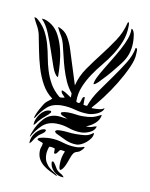

<svg xmlns="http://www.w3.org/2000/svg" viewBox="-81 -753 646 828"><g transform="rotate(10 242.0 -339.0)"><path d="M193 -42 197 -45Q200 -45 203.5 -40.5Q207 -36 210.5 -30.5Q214 -25 217 -19.5Q220 -14 223 -11Q231 -3 240 1.5Q249 6 255 15H252Q229 15 211 -2Q193 -19 193 -42ZM134 -79Q134 -89 137.5 -97.5Q141 -106 141 -115Q138 -117 127 -120.5Q116 -124 116 -127Q116 -132 123.5 -134.5Q131 -137 140 -138.5Q149 -140 157.5 -140.5Q166 -141 169 -141Q198 -141 226.5 -132Q255 -123 285 -123Q300 -123 319 -130L322 -127Q308 -107 296 -104Q284 -101 279 -95Q273 -87 269 -75.5Q265 -64 260.5 -52Q256 -40 250.5 -30Q245 -20 237 -14Q233 -14 231.5 -17.5Q230 -21 229.5 -25.5Q229 -30 229 -34.5Q229 -39 229 -41Q229 -68 240 -93V-97Q235 -97 231.5 -98Q228 -99 223 -99Q220 -99 217.5 -96Q215 -93 212.5 -89Q210 -85 207 -82Q204 -79 200 -79Q199 -79 198 -80Q197 -81 196 -81V-101Q191 -103 185 -104Q179 -105 174 -105Q171 -105 169.5 -100.5Q168 -96 166.5 -90Q165 -84 164.5 -78.5Q164 -73 164 -71Q164 -50 171.5 -36.5Q179 -23 189.5 -14Q200 -5 210.5 1Q221 7 226 14H225H223Q208 7 192 -1Q176 -9 163 -19.5Q150 -30 142 -44.5Q134 -59 134 -79ZM141 -175 145 -171Q144 -169 143 -166.5Q142 -164 140 -162Q132 -155 124 -150Q116 -145 110 -137Q102 -129 97 -119.5Q92 -110 84 -104V-110Q84 -120 88.5 -131.5Q93 -143 101 -152.5Q109 -162 119.5 -168.5Q130 -175 141 -175ZM184 -241Q194 -241 204.5 -239Q215 -237 226 -237L200 -248L195 -255V-256Q195 -259 199.5 -260.5Q204 -262 210 -263Q216 -264 221.5 -264Q227 -264 229 -264Q243 -264 258.5 -261.5Q274 -259 288 -259Q314 -259 330 -262.5Q346 -266 370 -279Q370 -269 364.5 -259Q359 -249 350 -241Q341 -233 330.5 -227Q320 -221 311 -219Q313 -219 316 -218.5Q319 -218 322 -218Q333 -218 340.5 -221.5Q348 -225 358 -226Q353 -207 332.5 -198Q312 -189 295 -189Q266 -189 239.5 -198.5Q213 -208 184 -208Q146 -208 122.5 -185.5Q99 -163 82 -133H81V-136Q81 -138 84.5 -147.5Q88 -157 89 -159Q101 -190 124.5 -215.5Q148 -241 184 -241ZM189 -167 184 -174Q187 -180 195 -181Q203 -182 208 -182Q225 -182 241 -180Q257 -178 274 -178Q294 -178 313 -180Q332 -182 349 -196Q351 -194 351 -194V-193Q351 -183 344 -172.5Q337 -162 327 -153.5Q317 -145 305.5 -139.5Q294 -134 285 -134Q259 -134 235 -145Q211 -156 189 -167ZM147 -258Q151 -258 152 -257Q153 -256 153 -251Q144 -240 132 -230.5Q120 -221 110 -210Q103 -203 99 -196.5Q95 -190 88 -185V-190Q88 -200 93 -212Q98 -224 106 -234.5Q114 -245 124.5 -251.5Q135 -258 147 -258ZM148 -311Q120 -331 102 -363.5Q84 -396 73 -433.5Q62 -471 55 -508Q48 -545 42 -574Q37 -594 28 -609.5Q19 -625 11 -643H14Q18 -643 22.5 -640Q27 -637 30 -634Q53 -613 65.5 -588.5Q78 -564 85.5 -537Q93 -510 98 -482Q103 -454 111.5 -426.5Q120 -399 134.5 -373Q149 -347 175 -325Q178 -322 182 -322Q192 -322 200 -325Q195 -331 188.5 -337Q182 -343 182 -352L185 -353H186Q197 -349 206 -342.5Q215 -336 225 -330H226V-348Q208 -370 197 -395Q186 -420 178 -446.5Q170 -473 164 -499.5Q158 -526 151 -553Q146 -571 136.5 -586.5Q127 -602 119 -619H123Q150 -609 164 -585.5Q178 -562 186 -536L234 -384Q244 -426 269.5 -462.5Q295 -499 323 -535Q351 -571 376 -608.5Q401 -646 411 -689L414 -693Q417 -691 417.5 -687Q418 -683 418 -678Q418 -640 405.5 -608Q393 -576 375 -548Q357 -520 335 -493.5Q313 -467 295 -440Q277 -413 264.5 -383Q252 -353 252 -318Q252 -315 256.5 -313.5Q261 -312 263 -312Q267 -312 269 -316.5Q271 -321 272.5 -327Q274 -333 276.5 -337.5Q279 -342 284 -342L285 -340V-308Q295 -306 301 -306Q314 -343 339 -378.5Q364 -414 389.5 -449.5Q415 -485 436.5 -519.5Q458 -554 464 -588L466 -589Q472 -587 471.5 -577.5Q471 -568 471 -563Q471 -539 454.5 -502.5Q438 -466 414.5 -427.5Q391 -389 365.5 -355.5Q340 -322 323 -304L322 -300H333Q344 -300 356.5 -301.5Q369 -303 377 -310Q376 -301 368.5 -294Q361 -287 351 -282.5Q341 -278 330 -275.5Q319 -273 311 -273Q281 -273 252.5 -281Q224 -289 195 -289Q154 -289 131 -268.5Q108 -248 88 -216L85 -215V-216Q85 -221 89.5 -232Q94 -243 100 -254Q106 -265 112 -275Q118 -285 122 -289Q128 -295 135 -300Q142 -305 148 -311ZM229 -237V-234Q230 -235 230 -236ZM432 -666 433 -667Q438 -666 441.5 -658.5Q445 -651 446.5 -641.5Q448 -632 448.5 -623Q449 -614 449 -610Q449 -582 441 -558.5Q433 -535 415 -512Q410 -506 396 -488Q382 -470 365.5 -451.5Q349 -433 334 -418Q319 -403 312 -403Q312 -415 321 -433.5Q330 -452 344 -475Q358 -498 373.5 -523.5Q389 -549 402.5 -574Q416 -599 424.5 -622.5Q433 -646 432 -666ZM45 -641V-643Q56 -643 67 -638Q78 -633 88 -626Q109 -611 122.5 -584.5Q136 -558 143.5 -527.5Q151 -497 153.5 -465.5Q156 -434 156 -410L155 -407H153Q140 -416 129 -446.5Q118 -477 106 -513.5Q94 -550 79.5 -585.5Q65 -621 45 -641Z"/></g></svg>

Font: Akronim
Style: Regular
Weight: 400
Designer: Grzegorz Klimczewski
Foundry: Fonty.PL
Version: Version 1.002